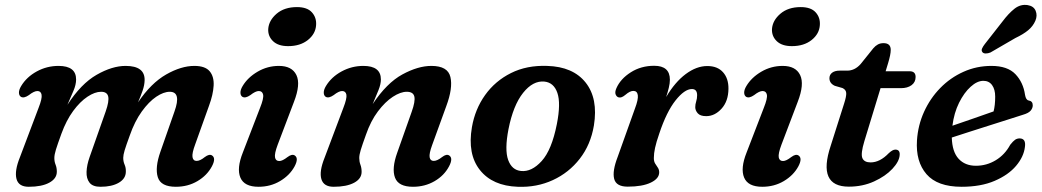

<svg xmlns="http://www.w3.org/2000/svg" viewBox="-20 -739 4190 772"><path d="M340.5 -108 405 -291Q419.5 -332.5 415 -351.2Q410.5 -370 386.5 -370Q361.5 -370 331.8 -350.2Q302 -330.5 274.2 -292.8Q246.5 -255 227 -201.5Q211.5 -159 205 -138Q198.5 -117 198.5 -103.5Q198.5 -89 203.5 -76.8Q208.5 -64.5 208.5 -48.5Q208.5 -21 178.2 -4.5Q148 12 95.5 12Q54.5 12 46.2 -20Q38 -52 60 -106.5L135 -305Q150 -343 147.2 -358Q144.5 -373 130.5 -373Q117 -373 96 -356.5Q76.5 -343 64.5 -349.5Q56.5 -354.5 56.2 -366.2Q56 -378 65 -393Q87 -429.5 127.8 -451.8Q168.5 -474 215.5 -474Q286 -474 286 -419.5Q286 -398.5 275.2 -373.5Q264.5 -348.5 251 -317.5Q306 -402.5 368.5 -438.2Q431 -474 485 -474Q563 -474 561.5 -416Q561 -396.5 553.5 -374.8Q546 -353 535 -327.5Q587.5 -405 648 -439.5Q708.5 -474 761.5 -474Q805 -474 823 -452.5Q841 -431 839 -394.8Q837 -358.5 820.5 -314L765 -159Q751.5 -123 754 -107.5Q756.5 -92 770.5 -92Q784.5 -92 803.5 -107.5Q821.5 -121 832.5 -114Q849.5 -103 832 -70Q812.5 -33.5 774 -10.8Q735.5 12 687 12Q626.5 12 614.5 -26.5Q602.5 -65 625 -129L681.5 -290.5Q710 -370 662.5 -370Q638 -370 608.2 -350Q578.5 -330 550 -290.5Q521.5 -251 501.5 -193.5Q487 -154 481.2 -134.8Q475.5 -115.5 475.5 -104.5Q475.5 -89.5 481 -77Q486.5 -64.5 486 -49Q486 -21 458 -4.5Q430 12 384 12Q353 12 340 -4.5Q327 -21 328 -48.2Q329 -75.5 340.5 -108Z M1138.5 -553.5Q1098.5 -553.5 1077.8 -573.5Q1057 -593.5 1058.5 -622.5Q1061 -657 1092.2 -683.8Q1123.5 -710.5 1174 -710.5Q1215 -710.5 1234 -689.5Q1253 -668.5 1251 -638.5Q1249 -603 1218 -578.2Q1187 -553.5 1138.5 -553.5ZM1096.5 -157Q1083 -121 1085.8 -106.2Q1088.5 -91.5 1103 -91.5Q1115.5 -91.5 1136 -107.5Q1154 -121 1165 -114Q1182 -103 1164.5 -70Q1145 -34 1106.2 -11Q1067.5 12 1019.5 12Q962 12 946.5 -25Q931 -62 956.5 -126L1025.5 -305Q1041 -343.5 1038 -358.2Q1035 -373 1020.5 -373Q1007.5 -373 986.5 -356.5Q967 -343 955 -349.5Q947 -354.5 946.8 -366.2Q946.5 -378 955.5 -393Q976 -427.5 1015.8 -450.8Q1055.5 -474 1101.5 -474Q1154 -474 1171.8 -437.2Q1189.5 -400.5 1162 -329.5Z M1290 -349.5Q1282 -354.5 1281.8 -366.2Q1281.5 -378 1290.5 -393Q1312.5 -429.5 1353.5 -451.8Q1394.5 -474 1441 -474Q1511.5 -474 1511.5 -419.5Q1511.5 -401 1502 -377Q1492.5 -353 1478.5 -320.5Q1535 -405.5 1598 -439.8Q1661 -474 1714.5 -474Q1780.5 -474 1791 -429.5Q1801.5 -385 1774.5 -312.5L1717.5 -155.5Q1705 -121.5 1707.5 -106.8Q1710 -92 1724 -92Q1738 -92 1757.5 -107.5Q1775 -121 1786 -114Q1803 -103 1785.5 -70Q1766 -33 1727.2 -10.5Q1688.5 12 1640.5 12Q1582 12 1568.2 -24.8Q1554.5 -61.5 1577 -124.5L1635 -288.5Q1650.5 -331.5 1646 -350.8Q1641.5 -370 1615.5 -370Q1590.5 -370 1559.5 -349.8Q1528.5 -329.5 1499.5 -291Q1470.5 -252.5 1451.5 -197.5Q1436.5 -156 1430.5 -136.2Q1424.5 -116.5 1424.5 -103.5Q1424.5 -89.5 1429.2 -76.8Q1434 -64 1434 -48Q1434 -20.5 1403.8 -4.2Q1373.5 12 1321.5 12Q1281.5 12 1272.2 -18.8Q1263 -49.5 1285 -104.5L1360.5 -305Q1375.5 -343.5 1372.8 -358.2Q1370 -373 1355.5 -373Q1342.5 -373 1321.5 -356.5Q1302 -343 1290 -349.5Z M2180 -474Q2284 -471 2334.8 -407Q2385.5 -343 2368 -234.5Q2355 -157 2311.2 -100.8Q2267.5 -44.5 2202.8 -14.8Q2138 15 2062 12Q1960.5 8.5 1909.8 -55.2Q1859 -119 1877.5 -227.5Q1890 -300 1930.5 -356.8Q1971 -413.5 2034.5 -445.2Q2098 -477 2180 -474ZM2075 -51.5Q2117.5 -47 2158 -91.5Q2198.5 -136 2219 -240Q2235.5 -323.5 2221.2 -365.2Q2207 -407 2169 -411Q2123 -415.5 2083.2 -365.5Q2043.5 -315.5 2024.5 -219.5Q2008.5 -137 2023.2 -96Q2038 -55 2075 -51.5Z M2467.5 -347.5Q2459.5 -349.5 2455.5 -359Q2451.5 -368.5 2458.5 -384.5Q2475 -422 2516.2 -448.2Q2557.5 -474.5 2610.5 -474.5Q2673.5 -474.5 2673.5 -418.5Q2673.5 -404 2669.2 -386.2Q2665 -368.5 2658.5 -349Q2694 -409 2737.2 -441.2Q2780.5 -473.5 2824 -473.5Q2865 -473.5 2887.2 -448.5Q2909.5 -423.5 2909 -382Q2908.5 -332 2881.2 -302Q2854 -272 2819.5 -272Q2795.5 -272 2785.5 -283.5Q2775.5 -295 2775.5 -308Q2775.5 -319.5 2779.2 -331Q2783 -342.5 2783 -356Q2783 -381 2762 -381Q2732.5 -381 2696.2 -335.2Q2660 -289.5 2631 -202.5Q2618.5 -166.5 2613.8 -144.2Q2609 -122 2609 -103.5Q2609 -90 2614.2 -81.5Q2619.5 -73 2625 -65Q2630.5 -57 2630.5 -46Q2630.5 -21 2596.8 -4.8Q2563 11.5 2504 11.5Q2457.5 11.5 2449.5 -19.8Q2441.5 -51 2463.5 -108L2533 -302.5Q2547 -339.5 2544.5 -356.5Q2542 -373.5 2526.5 -373.5Q2513 -373.5 2495 -358Q2478.5 -344 2467.5 -347.5Z M3164 -553.5Q3124 -553.5 3103.2 -573.5Q3082.5 -593.5 3084 -622.5Q3086.5 -657 3117.8 -683.8Q3149 -710.5 3199.5 -710.5Q3240.5 -710.5 3259.5 -689.5Q3278.5 -668.5 3276.5 -638.5Q3274.5 -603 3243.5 -578.2Q3212.5 -553.5 3164 -553.5ZM3122 -157Q3108.5 -121 3111.2 -106.2Q3114 -91.5 3128.5 -91.5Q3141 -91.5 3161.5 -107.5Q3179.5 -121 3190.5 -114Q3207.5 -103 3190 -70Q3170.5 -34 3131.8 -11Q3093 12 3045 12Q2987.5 12 2972 -25Q2956.5 -62 2982 -126L3051 -305Q3066.5 -343.5 3063.5 -358.2Q3060.5 -373 3046 -373Q3033 -373 3012 -356.5Q2992.5 -343 2980.5 -349.5Q2972.5 -354.5 2972.2 -366.2Q2972 -378 2981 -393Q3001.5 -427.5 3041.2 -450.8Q3081 -474 3127 -474Q3179.5 -474 3197.2 -437.2Q3215 -400.5 3187.5 -329.5Z M3367.5 -385 3336.5 -394Q3315 -404 3315 -424.5Q3315 -438.5 3326 -446.8Q3337 -455 3356 -455H3386.5Q3417 -455 3440.5 -481.5L3491.5 -545Q3500 -555 3509.8 -560.2Q3519.5 -565.5 3532.5 -565.5Q3561.5 -565.5 3561.5 -538.5Q3561.5 -520 3551 -485.5L3541 -452.5H3637.5Q3661.5 -452.5 3661.5 -429.5Q3661.5 -408.5 3645.2 -396.5Q3629 -384.5 3602 -384.5H3520.5L3455.5 -171.5Q3440 -120.5 3447.5 -103.2Q3455 -86 3480.5 -86Q3518 -86 3553.5 -123Q3569 -137.5 3580 -137.5Q3599 -137.5 3597.5 -116Q3596 -90 3568.2 -60.2Q3540.5 -30.5 3494.5 -9.5Q3448.5 11.5 3393 11.5Q3265.5 11.5 3320 -152.5L3374 -322.5Q3383.5 -352 3382.5 -365.2Q3381.5 -378.5 3367.5 -385Z M4101 -148Q4096.5 -109 4065.5 -72.2Q4034.5 -35.5 3979.2 -11.8Q3924 12 3846.5 12Q3749 12 3705.2 -38.8Q3661.5 -89.5 3667 -174.5Q3671 -235.5 3695.5 -289.5Q3720 -343.5 3760.5 -385Q3801 -426.5 3853.8 -450.2Q3906.5 -474 3966.5 -474Q4031 -474 4062.8 -440.8Q4094.5 -407.5 4101.5 -357.5Q4105 -337 4116 -335Q4132.5 -332.5 4132.5 -315.5Q4132.5 -304 4124 -294Q4115.5 -284 4093 -277.5Q4068 -269.5 4032 -258Q3996 -246.5 3955.8 -233.8Q3915.5 -221 3876.5 -208.5Q3837.5 -196 3807 -186Q3808.5 -129 3834.2 -100.8Q3860 -72.5 3904 -72.5Q3947 -72.5 3983.8 -94.8Q4020.5 -117 4042 -157Q4053.5 -171.5 4061.5 -177Q4069.5 -182.5 4080 -182.5Q4106 -182 4101 -148ZM3934 -414Q3909 -414 3882.8 -390.2Q3856.5 -366.5 3836.2 -325.8Q3816 -285 3809.5 -233.5Q3848.5 -247 3894.5 -262.8Q3940.5 -278.5 3975 -291Q3981.5 -315.5 3981.5 -350.5Q3981.5 -379.5 3969 -396.8Q3956.5 -414 3934 -414ZM4010 -651.5Q4035 -685 4059.2 -704Q4083.5 -723 4112 -718.5Q4136.5 -714.5 4144.2 -695.5Q4152 -676.5 4143 -655.5Q4133.5 -633.5 4114.2 -617.5Q4095 -601.5 4062.5 -586L3962.5 -528Q3953 -524 3943.5 -524Q3934 -524 3930 -529.5Q3925 -536 3928.8 -544.2Q3932.5 -552.5 3939.5 -561.5Z"/></svg>

Font: Fraunces 9pt Soft SemiBold
Style: Italic
Weight: 600
Italic angle: -16°
Version: Version 1.000;[b76b70a41]